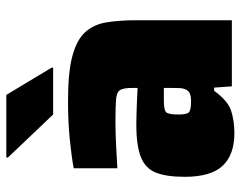

<svg xmlns="http://www.w3.org/2000/svg" viewBox="-97 -656 761 607"><g transform="rotate(-90 283.5 -352.5)"><path d="M166 8Q98 8 63 -29Q28 -66 28 -149Q28 -206 41 -239.5Q54 -273 90 -287.5Q126 -302 193 -302Q204 -302 224 -301.5Q244 -301 267.5 -300Q291 -299 309 -298V-315Q309 -342 302.5 -353Q296 -364 273.5 -366Q251 -368 203 -368Q167 -368 128 -366Q89 -364 55 -362V-500Q93 -507 147.5 -512.5Q202 -518 269 -518Q359 -518 410.5 -504Q462 -490 486 -463Q510 -436 516.5 -395.5Q523 -355 523 -302V0H314L310 -56H300Q268 -12 236 -2Q204 8 166 8ZM267 -129Q284 -129 292.5 -133.5Q301 -138 305 -148Q308 -155 308.5 -165Q309 -175 309 -188V-215H269Q239 -215 232 -207.5Q225 -200 225 -168Q225 -146 230.5 -137.5Q236 -129 267 -129ZM225 -565 89 -708V-713H287L373 -570V-565Z"/></g></svg>

Font: Saira Black
Style: Regular
Weight: 900
Designer: Hector Gatti with collaboration of the Omnibus-Type team
Foundry: Omnibus-Type
Version: Version 1.100; ttfautohint (v1.8.3)